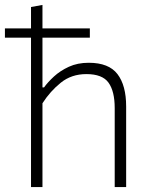

<svg xmlns="http://www.w3.org/2000/svg" viewBox="-27 -760 618 780"><path d="M99 0V-607H-7V-644.5H99V-731.5L145.5 -740V-644.5H338V-607H145.5V-405H152Q167 -426 192.2 -449.2Q217.5 -472.5 252.8 -488.8Q288 -505 333.5 -505Q415 -505 450.2 -459Q485.5 -413 485.5 -327.5V0H439V-321Q439 -389 414 -424Q389 -459 324 -459Q263.5 -459 220.2 -424.2Q177 -389.5 145.5 -340.5V0Z"/></svg>

Font: Heraclito ExtraLight
Style: Regular
Weight: 200
Designer: Kostas Bartsokas (font) & Cristiano Sobral (main changes)
Foundry: Kostas Bartsokas (font) & Cristiano Sobral (main changes)
Version: Version 1.00;July 8, 2020;FontCreator 13.0.0.2655 64-bit